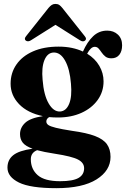

<svg xmlns="http://www.w3.org/2000/svg" viewBox="-20 -710 642 978"><path d="M347.5 -43.5Q421 -33.5 463.8 -17.2Q506.5 -1 524.8 24.8Q543 50.5 543 89Q543 159 471.8 203.8Q400.5 248.5 267 248.5Q135 248.5 76.5 219.8Q18 191 18 144Q18 104 47.5 80.5Q77 57 146 47.5Q110 34.5 96 16.8Q82 -1 82 -27Q82 -59.5 107.8 -84Q133.5 -108.5 198.5 -118.5Q120.5 -134.5 77.2 -179.5Q34 -224.5 34 -283.5Q34 -338.5 63.5 -381.2Q93 -424 148 -448.2Q203 -472.5 278.5 -472.5Q315 -472.5 346 -466Q377 -459.5 402.5 -447.5Q424.5 -497 454.5 -525.5Q484.5 -554 526 -554Q559 -554 580.5 -533.8Q602 -513.5 602 -479.5Q602 -449 587.8 -431Q573.5 -413 547.5 -413Q528 -413 516.8 -422Q505.5 -431 497.8 -442.5Q490 -454 482.2 -462.8Q474.5 -471.5 462.5 -471.5Q442.5 -471.5 424 -436.5Q464.5 -411.5 486 -374.5Q507.5 -337.5 507.5 -295.5Q507.5 -242.5 477.5 -200.8Q447.5 -159 395 -135.2Q342.5 -111.5 275 -111.5Q252 -111.5 230.5 -113.5Q216 -105 216 -91Q216 -80.5 226.2 -73.2Q236.5 -66 264.8 -59Q293 -52 347.5 -43.5ZM252.5 -442.5Q221.5 -441 206.2 -403.5Q191 -366 197 -303.5Q203 -226 227.8 -183.2Q252.5 -140.5 286 -142Q317 -144 332.2 -181Q347.5 -218 341.5 -283.5Q335.5 -358.5 311.5 -401.2Q287.5 -444 252.5 -442.5ZM137 101Q137 151.5 172 182.2Q207 213 286 213Q351 213 379.8 196.5Q408.5 180 408.5 147Q408.5 119 377.5 102.8Q346.5 86.5 259 73Q203.5 64.5 169 55Q137 68 137 101ZM413.5 -503.5Q403 -494.5 387 -505L262.5 -583.5L138 -505Q122.5 -495 111 -503.5Q101.5 -512 113 -526L227 -669.5Q235.5 -679.5 243.5 -684.8Q251.5 -690 262.5 -690Q274 -690 281.8 -684.8Q289.5 -679.5 297.5 -669.5L411.5 -526Q423.5 -512 413.5 -503.5Z"/></svg>

Font: Fraunces 72pt S000
Style: Bold
Weight: 700
Version: Version 1.000; ttfautohint (v1.8.3)